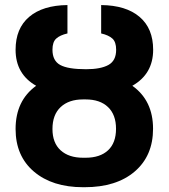

<svg xmlns="http://www.w3.org/2000/svg" viewBox="-20 -741 677 770"><path d="M325.2 -463.4Q383.8 -463.4 414.8 -480.5Q445.8 -497.6 445.8 -541.5Q445.8 -572.8 430.7 -586.4Q415.5 -600.1 385.7 -606.9V-720.7Q485.4 -719.7 539.8 -673.3Q594.2 -627 594.2 -541.5Q594.2 -444.3 510.7 -397Q593.8 -337.9 593.8 -224.6Q593.8 -116.2 520.3 -53.2Q446.8 9.8 319.3 9.8H313Q189.9 9.8 116.2 -52.7Q42.5 -115.2 42.5 -223.6Q42.5 -337.4 125 -397Q42.5 -443.8 42.5 -541.5Q42.5 -627 96.9 -673.3Q151.4 -719.7 250.5 -720.7V-606.9Q220.7 -600.1 205.6 -586.4Q190.4 -572.8 190.4 -541.5Q190.4 -497.6 221.4 -480.5Q252.4 -463.4 325.2 -463.4ZM313 -342.3Q255.9 -342.3 223.1 -311.5Q190.4 -280.8 190.4 -223.6Q190.4 -168 223.1 -138.2Q255.9 -108.4 313 -108.4H323.2Q381.3 -108.4 413.3 -138.2Q445.3 -168 445.3 -224.6Q445.3 -280.8 413.3 -311.5Q381.3 -342.3 323.2 -342.3Z"/></svg>

Font: Roboto
Style: Bold
Weight: 700
Designer: Google
Version: Version 2.134; 2016; ttfautohint (v1.6)